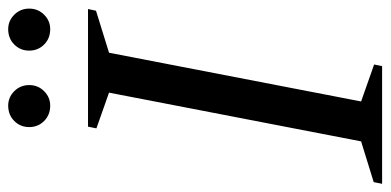

<svg xmlns="http://www.w3.org/2000/svg" viewBox="-276 -674 930 457"><g transform="rotate(-90 188.5 -445.0)"><path d="M-20 0 -16 -20 81 -50 197 -650 112 -680 116 -700H396L392 -681L292 -650L176 -50L264 -19L260 0ZM348 -790Q326 -790 311.5 -804.5Q297 -819 297 -840Q297 -861 311.5 -875.5Q326 -890 348 -890Q368 -890 382.5 -875.5Q397 -861 397 -840Q397 -819 382.5 -804.5Q368 -790 348 -790ZM166 -790Q144 -790 129.5 -804.5Q115 -819 115 -840Q115 -861 129.5 -875.5Q144 -890 166 -890Q186 -890 200.5 -875.5Q215 -861 215 -840Q215 -819 200.5 -804.5Q186 -790 166 -790Z"/></g></svg>

Font: Wittgenstein-Italic Regular
Style: Italic
Weight: 400
Italic angle: -11°
Designer: Jörg Drees
Foundry: Jörg Drees
Version: Version 1.000; ttfautohint (v1.8.4.7-5d5b)